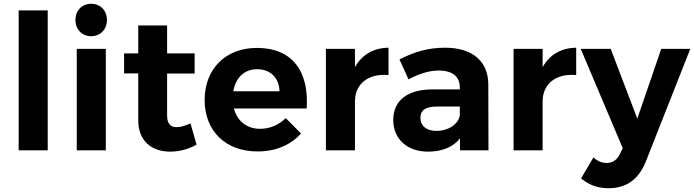

<svg xmlns="http://www.w3.org/2000/svg" viewBox="-20 -797 3680 1018"><path d="M79 -742V0H233V-742Z M463 -777C415 -777 380 -742 380 -691C380 -641 415 -605 463 -605C512 -605 547 -641 547 -691C547 -742 512 -777 463 -777ZM387 -538V0H541V-538Z M990 -143C962 -130 938 -123 918 -123C885 -122 866 -140 866 -185V-407H1012V-514H866V-662H713V-514H638V-408H713V-159C713 -48 786 7 882 7C932 7 982 -7 1022 -30Z M1342 -543C1178 -543 1065 -433 1065 -267C1065 -104 1174 6 1346 6C1443 6 1522 -29 1576 -89L1495 -171C1458 -134 1410 -114 1359 -114C1290 -114 1238 -154 1220 -222H1606C1619 -418 1531 -543 1342 -543ZM1217 -313C1229 -384 1275 -430 1343 -430C1414 -430 1460 -384 1462 -313Z M1862 -441V-538H1708V0H1862V-259C1862 -350 1930 -409 2040 -399V-544C1960 -543 1899 -507 1862 -441Z M2570 0 2569 -351C2568 -472 2485 -544 2341 -544C2247 -544 2178 -522 2098 -482L2146 -376C2202 -407 2258 -423 2306 -423C2380 -423 2418 -390 2418 -333V-323H2270C2138 -322 2065 -262 2065 -161C2065 -63 2135 7 2250 7C2325 7 2383 -18 2419 -63V0ZM2293 -103C2241 -103 2209 -130 2209 -171C2209 -214 2238 -232 2297 -232H2418V-184C2409 -138 2358 -103 2293 -103Z M2857 -441V-538H2703V0H2857V-259C2857 -350 2925 -409 3035 -399V-544C2955 -543 2894 -507 2857 -441Z M3404 60 3640 -538H3486L3359 -168L3218 -538H3059L3282 -11L3267 19C3252 51 3228 67 3196 67C3171 67 3150 58 3126 38L3061 149C3105 185 3150 201 3207 201C3300 201 3366 155 3404 60Z"/></svg>

Font: Juman SemiBold
Style: Regular
Weight: 600
Designer: Bandar Raffah (Arabic) Julieta Ulanovsky (Latin)
Foundry: Caramella
Version: Version 5.022;PS 005.022;hotconv 1.0.88;makeotf.lib2.5.64775